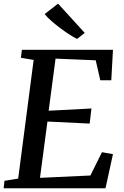

<svg xmlns="http://www.w3.org/2000/svg" viewBox="-22 -1010 664 1030"><path d="M-2.5 0 2 -40 75.5 -52 158.5 -688.5 90 -700 95.5 -743H584L575 -579.5H516L491.5 -686.5L276 -695.5L239 -416L468.5 -428L459 -347L232.5 -358L192.5 -56L463 -68.5L525 -193.5L584 -183L544 0ZM391.5 -801Q373.5 -810 349 -825.8Q324.5 -841.5 299 -860.8Q273.5 -880 251.8 -899.2Q230 -918.5 217.5 -934.5L289.5 -990.5L432.5 -833.5Z"/></svg>

Font: Merriweather 28pt Medium
Style: Italic
Weight: 500
Italic angle: -7.8°
Version: Version 2.101